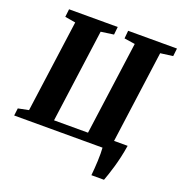

<svg xmlns="http://www.w3.org/2000/svg" viewBox="-160 -880 1135 1203"><g transform="rotate(20 407.5 -278.5)"><path d="M582 186Q584 165.5 586 140.5Q588 115.5 589 89.5Q590 63.5 590 40Q590 16.5 588.5 0H-0.5L5.5 -49.5L75.5 -63.5L159.5 -678.5L89 -690.5L95 -743H419.5L414 -690.5L329 -678.5L244.5 -57H471L556 -679.5L484 -690.5L489 -743H814.5L808.5 -690.5L725.5 -679.5L642 -64.5H732.5Q726 -22 717.2 16Q708.5 54 699 86.2Q689.5 118.5 681 143.8Q672.5 169 666 186Z"/></g></svg>

Font: Merriweather 24pt Black
Style: Italic
Weight: 900
Italic angle: -7.8°
Designer: Eben Sorkin
Foundry: Eben Sorkin
Version: Version 2.101